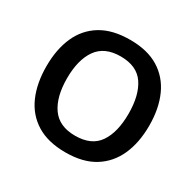

<svg xmlns="http://www.w3.org/2000/svg" viewBox="-158 -901 1106 1086"><g transform="rotate(30 395.0 -357.5)"><path d="M731 -358Q731 -247 694 -164.5Q657 -82 583 -36Q509 10 395 10Q281 10 206.5 -36Q132 -82 95.5 -165Q59 -248 59 -359Q59 -470 95.5 -552Q132 -634 206.5 -679.5Q281 -725 396 -725Q509 -725 583 -679.5Q657 -634 694 -551.5Q731 -469 731 -358ZM194 -358Q194 -237 242.5 -168Q291 -99 395 -99Q502 -99 549 -168Q596 -237 596 -358Q596 -479 549 -548Q502 -617 396 -617Q291 -617 242.5 -548Q194 -479 194 -358Z"/></g></svg>

Font: Noto Sans Tangsa SemiBold
Style: Regular
Weight: 600
Version: Version 1.504